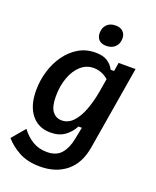

<svg xmlns="http://www.w3.org/2000/svg" viewBox="-167 -779 853 1049"><g transform="rotate(20 260.0 -254.0)"><path d="M195.8 179.2Q120.8 179.2 70.8 151.2Q20.8 123.3 -9.2 87.5L55.8 10.8Q82.5 47.5 119.2 69.6Q155.8 91.7 202.5 91.7Q257.5 91.7 285.4 59.6Q313.3 27.5 324.2 -27.5L338.3 -98.3H318.3Q300 -62.5 267.5 -38.8Q235 -15 185 -15Q115 -15 74.2 -65.4Q33.3 -115.8 33.3 -205.8Q33.3 -262.5 49.6 -317.1Q65.8 -371.7 96.7 -415Q127.5 -458.3 170.8 -484.2Q214.2 -510 269.2 -510Q314.2 -510 339.6 -492.9Q365 -475.8 377.5 -450H397.5L405.8 -500H504.2L423.3 -15Q406.7 82.5 346.2 130.8Q285.8 179.2 195.8 179.2ZM219.2 -98.3Q258.3 -98.3 286.2 -128.8Q314.2 -159.2 332.5 -208.3Q350.8 -257.5 360.8 -314.2L374.2 -394.2Q335 -427.5 288.3 -427.5Q245.8 -427.5 213.8 -398.8Q181.7 -370 163.8 -320.8Q145.8 -271.7 145.8 -211.7Q145.8 -151.7 166.2 -125Q186.7 -98.3 219.2 -98.3ZM310 -564.2Q281.7 -564.2 267.1 -578.8Q252.5 -593.3 252.5 -618.3Q252.5 -649.2 270.8 -667.9Q289.2 -686.7 321.7 -686.7Q349.2 -686.7 364.6 -671.7Q380 -656.7 380 -632.5Q380 -601.7 360.8 -582.9Q341.7 -564.2 310 -564.2Z"/></g></svg>

Font: Familjen Grotesk Medium
Style: Italic
Weight: 500
Italic angle: -9.46201°
Designer: Anders Wikstroem, Jonas Baeckman, Matilda Gysing, Kristian Moeller
Foundry: Familjen STHLM AB
Version: Version 2.002; ttfautohint (v1.8.4.7-5d5b)